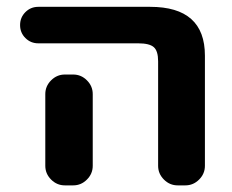

<svg xmlns="http://www.w3.org/2000/svg" viewBox="-20 -566 682 565"><path d="M92.8 -438.5Q70.3 -438.5 54.7 -454.1Q39.1 -469.7 39.1 -492.2Q39.1 -514.6 54.7 -530.3Q70.3 -545.9 92.8 -545.9H421.9Q583 -545.9 583 -402.3V-78.1Q583 -54.7 565.9 -37.6Q548.8 -20.5 525.4 -20.5H502.9Q479.5 -20.5 462.4 -37.6Q445.3 -54.7 445.3 -78.1V-385.7Q445.3 -416 432.6 -427.2Q419.9 -438.5 386.7 -438.5ZM195.3 -346.7Q218.8 -346.7 235.8 -329.6Q252.9 -312.5 252.9 -289.1V-155.3V-78.1Q252.9 -54.7 235.8 -37.6Q218.8 -20.5 195.3 -20.5H170.9Q147.5 -20.5 130.4 -37.6Q113.3 -54.7 113.3 -78.1V-155.3V-289.1Q113.3 -312.5 130.4 -329.6Q147.5 -346.7 170.9 -346.7Z"/></svg>

Font: Gen Jyuu Gothic P Bold
Style: Bold
Weight: 700
Designer: [Source Han Sans]
Ryoko NISHIZUKA  (kana & ideographs); Paul D. Hunt (Latin, Greek & Cyrillic); Wenlong ZHANG  (bopomofo
Version: Version 1.002.20150607